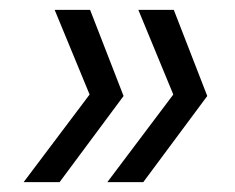

<svg xmlns="http://www.w3.org/2000/svg" viewBox="-20 -490 478 390"><path d="M163 -470 231 -295 101 -120H28L162 -298L91 -470ZM333 -470 401 -295 271 -120H198L332 -298L261 -470Z"/></svg>

Font: DM Sans 28pt Light
Style: Italic
Weight: 300
Italic angle: -10°
Version: Version 4.004;gftools[0.9.30]